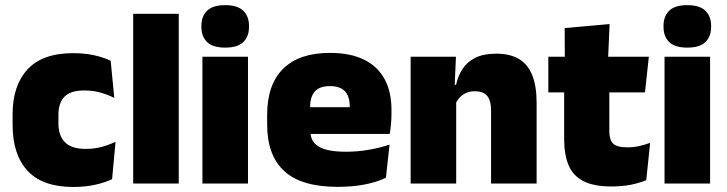

<svg xmlns="http://www.w3.org/2000/svg" viewBox="-20 -713 2824 746"><path d="M265.5 13.5Q145 13.5 87 -49.5Q29 -112.5 29 -227V-269.5Q29 -380.5 87 -443.5Q145 -506.5 265 -506.5Q294.5 -506.5 321 -502.8Q347.5 -499 370 -492.2Q392.5 -485.5 410 -477L424 -332.5Q399.5 -345 371 -353.2Q342.5 -361.5 307.5 -361.5Q253.5 -361.5 230.2 -337Q207 -312.5 207 -266.5V-234Q207 -186 232.5 -160.2Q258 -134.5 312.5 -134.5Q346.5 -134.5 374.2 -142Q402 -149.5 429 -162L415.5 -17Q388 -3.5 349 5Q310 13.5 265.5 13.5Z M497.5 0V-659.5H674.5V0Z M766.5 0V-492.5H943.5V0ZM855 -528Q806.5 -528 784.5 -549.8Q762.5 -571.5 762.5 -608.5V-612.5Q762.5 -649.5 784.5 -671.2Q806.5 -693 855 -693Q903 -693 925.2 -671.2Q947.5 -649.5 947.5 -612.5V-608.5Q947.5 -571 925.2 -549.5Q903 -528 855 -528Z M1292 13Q1150.5 13 1084.2 -48.5Q1018 -110 1018 -228.5V-267Q1018 -384.5 1080.2 -446Q1142.5 -507.5 1262 -507.5Q1341.5 -507.5 1394.5 -481.2Q1447.5 -455 1474.2 -405.8Q1501 -356.5 1501 -287V-271.5Q1501 -251.5 1499.2 -230.8Q1497.5 -210 1494 -192.5H1335.5Q1337.5 -223 1338.2 -250Q1339 -277 1339 -298.5Q1339 -324.5 1331 -342.2Q1323 -360 1306 -369.2Q1289 -378.5 1262 -378.5Q1221.5 -378.5 1203.2 -357.5Q1185 -336.5 1185 -298V-253.5L1186 -234.5V-203.5Q1186 -188 1191.5 -173.5Q1197 -159 1211.8 -147.8Q1226.5 -136.5 1253.8 -130Q1281 -123.5 1324.5 -123.5Q1369 -123.5 1411.5 -130.8Q1454 -138 1493.5 -151L1479.5 -22.5Q1445 -5.5 1397.2 3.8Q1349.5 13 1292 13ZM1111.5 -192.5V-296.5H1458.5V-192.5Z M1888 0V-283Q1888 -306.5 1882.2 -323.5Q1876.5 -340.5 1862.5 -349.5Q1848.5 -358.5 1824.5 -358.5Q1806 -358.5 1791.5 -352Q1777 -345.5 1766.8 -334.8Q1756.5 -324 1750.5 -310.5L1723.5 -383.5H1752Q1759.5 -418 1777.2 -445.2Q1795 -472.5 1826.8 -488.5Q1858.5 -504.5 1908 -504.5Q1962 -504.5 1996.8 -483.5Q2031.5 -462.5 2048.2 -420.2Q2065 -378 2065 -313.5V0ZM1575.5 0V-492.5H1751.5L1746 -366L1752.5 -348V0Z M2355.5 11.5Q2287 11.5 2246.8 -9.2Q2206.5 -30 2189.2 -71Q2172 -112 2172 -172V-436H2347.5V-202Q2347.5 -170 2362 -155.2Q2376.5 -140.5 2419 -140.5Q2442 -140.5 2464.8 -145.8Q2487.5 -151 2506 -158L2491 -13Q2465 -2 2431 4.8Q2397 11.5 2355.5 11.5ZM2110.5 -354V-492.5H2501L2486 -354ZM2174.5 -480.5 2174 -604 2348.5 -619.5 2342.5 -480.5Z M2562 0V-492.5H2739V0ZM2650.5 -528Q2602 -528 2580 -549.8Q2558 -571.5 2558 -608.5V-612.5Q2558 -649.5 2580 -671.2Q2602 -693 2650.5 -693Q2698.5 -693 2720.8 -671.2Q2743 -649.5 2743 -612.5V-608.5Q2743 -571 2720.8 -549.5Q2698.5 -528 2650.5 -528Z"/></svg>

Font: Anek Tamil Medium ExtraBold
Style: Regular
Weight: 800
Version: Version 1.003